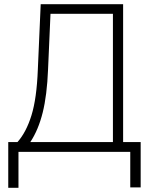

<svg xmlns="http://www.w3.org/2000/svg" viewBox="-20 -727 735 919"><path d="M19.5 -46.9H63.5Q105.5 -93.8 130.6 -174.8Q155.8 -255.9 161.1 -394.5L174.8 -707H569.3V-46.9H653.3V169.9H603.5V0H68.4V171.9H19.5ZM520.5 -46.9V-661.1H221.7L210 -394.5Q205.1 -271 184.3 -188Q163.6 -105 125 -46.9Z"/></svg>

Font: Pretendard ExtraLight
Style: Regular
Weight: 200
Designer: Base glyphs from Inter by Rasmus Andersson; Hangeul glyphs from Noto Sans CJK(Source Han Sans) by Jang Soo-young and Kan
Foundry: Kil Hyung-jin
Version: Version 1.309